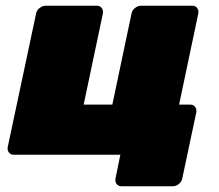

<svg xmlns="http://www.w3.org/2000/svg" viewBox="-20 -540 764 670"><path d="M404 110Q393 110 387 102Q381 94 383 83L400 0H28Q17 0 11 -8Q5 -16 7 -27L106 -493Q108 -504 118 -512Q128 -520 139 -520H318Q329 -520 335 -512Q341 -504 339 -493L272 -175H372L439 -493Q441 -504 451 -512Q461 -520 472 -520H651Q662 -520 668 -512Q674 -504 672 -493L605 -175H644Q655 -175 661 -167Q667 -159 665 -148L616 83Q614 94 604 102Q594 110 583 110Z"/></svg>

Font: Rubik Black
Style: Italic
Weight: 900
Italic angle: -12°
Designer: Hubert and Fischer
Foundry: Hubert and Fischer
Version: Version 2.300;gftools[0.9.30]